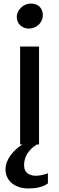

<svg xmlns="http://www.w3.org/2000/svg" viewBox="-20 -820 336 1090"><path d="M144 -657.7C184.6 -657.7 223.1 -689 223.1 -733.9C223.1 -770.5 200.7 -799.8 154.3 -799.8C115.7 -799.8 75.2 -766.1 75.2 -723.6C75.2 -683.1 107.4 -657.7 144 -657.7ZM94.2 0H107.4C59.1 29.8 10.3 84.5 11.2 142.6C12.2 209.5 67.9 250 141.1 250C182.1 250 224.1 242.2 252 221.2V163.6C230.5 171.9 206.1 177.7 184.1 177.7C149.9 177.7 117.7 163.1 116.7 121.1C115.7 73.7 138.2 32.2 189.5 0H201.7V-555.7H94.2Z"/></svg>

Font: Merriweather Sans
Style: Regular
Weight: 400
Designer: Eben Sorkin ( eben@eyebytes.com )
Foundry: Eben Sorkin
Version: Version 1.003